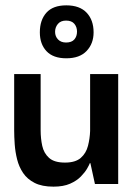

<svg xmlns="http://www.w3.org/2000/svg" viewBox="-20 -688 501 718"><path d="M180 10Q137 10 109.5 -4Q82 -18 66.5 -41Q51 -64 44 -92Q37 -120 35 -148.5Q33 -177 33 -201V-411H132V-201Q132 -170 138 -142.5Q144 -115 163.5 -97.5Q183 -80 223 -80Q262 -80 282 -97.5Q302 -115 309 -142.5Q316 -170 317 -198V-411H422V0H335L318 -78H316Q314 -72 306 -58Q298 -44 282.5 -28Q267 -12 242 -1Q217 10 180 10ZM228 -470Q179 -470 154 -496.5Q129 -523 129 -567Q129 -613 153.5 -640.5Q178 -668 228 -668Q278 -668 304 -640.5Q330 -613 330 -567Q330 -525 304 -497.5Q278 -470 228 -470ZM227 -529Q248 -529 258 -540.5Q268 -552 268 -570Q268 -587 258 -599Q248 -611 227 -611Q207 -611 196.5 -598.5Q186 -586 186 -569Q186 -552 197 -540.5Q208 -529 227 -529Z"/></svg>

Font: Darker Grotesque
Style: Bold
Weight: 700
Designer: Gabriel Lam
Foundry: TypeRant
Version: Version 1.000;gftools[0.9.28]